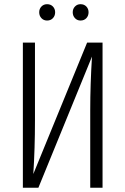

<svg xmlns="http://www.w3.org/2000/svg" viewBox="-20 -886 591 906"><path d="M202.1 -866.2Q219.2 -866.2 229.7 -855.2Q240.2 -844.2 240.2 -828.1Q240.2 -811.5 229.7 -800.3Q219.2 -789.1 202.1 -789.1Q186 -789.1 175.5 -800.3Q165 -811.5 165 -828.1Q165 -844.2 175.5 -855.2Q186 -866.2 202.1 -866.2ZM359.9 -866.2Q377 -866.2 387.5 -855.2Q397.9 -844.2 397.9 -828.1Q397.9 -811.5 387.5 -800.3Q377 -789.1 359.9 -789.1Q344.2 -789.1 333.7 -800.3Q323.2 -811.5 323.2 -828.1Q323.2 -844.2 333.7 -855.2Q344.2 -866.2 359.9 -866.2ZM463.9 -685.1V0H405.8V-366.2Q405.8 -487.3 414.1 -619.1L161.1 0H87.9V-685.1H145V-317.9Q145 -185.1 137.2 -64.9L391.1 -685.1Z"/></svg>

Font: Fira Sans Compressed Light
Style: Regular
Weight: 300
Width: 1
Designer: Carrois Corporate & Edenspiekermann AG
Foundry: Carrois Corporate GbR & Edenspiekermann AG
Version: Version 4.203;PS 004.203;hotconv 1.0.88;makeotf.lib2.5.64775